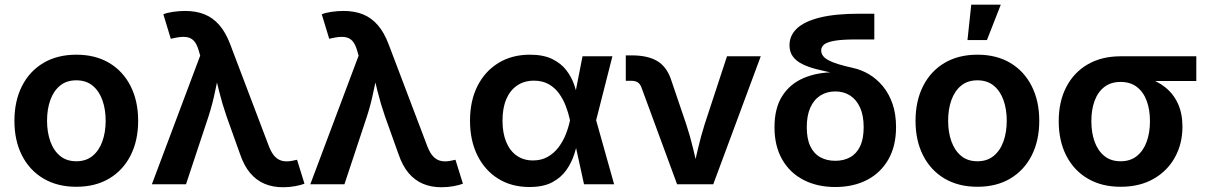

<svg xmlns="http://www.w3.org/2000/svg" viewBox="-20 -786 5141 819"><path d="M305.7 10.7Q224.6 10.7 165.3 -24.4Q106 -59.6 73.7 -123Q41.5 -186.5 41.5 -270.5Q41.5 -355 73.7 -418.7Q106 -482.4 165.3 -517.6Q224.6 -552.7 305.7 -552.7Q386.7 -552.7 445.8 -517.6Q504.9 -482.4 537.1 -418.7Q569.3 -355 569.3 -270.5Q569.3 -186.5 537.1 -123Q504.9 -59.6 445.8 -24.4Q386.7 10.7 305.7 10.7ZM305.7 -98.1Q347.2 -98.1 375 -121.1Q402.8 -144 416.7 -183.1Q430.7 -222.2 430.7 -271Q430.7 -319.8 416.7 -358.9Q402.8 -397.9 375 -420.7Q347.2 -443.4 305.7 -443.4Q263.7 -443.4 236.1 -420.7Q208.5 -397.9 194.6 -359.1Q180.7 -320.3 180.7 -271Q180.7 -222.2 194.6 -183.1Q208.5 -144 236.1 -121.1Q263.7 -98.1 305.7 -98.1Z M627.9 0 834 -548.8 828.1 -568.8Q819.8 -598.6 806.6 -612.3Q793.5 -626 772.9 -628.2Q752.4 -630.4 722.2 -623.5L708.5 -620.6L676.8 -725.1Q691.4 -731.4 717.5 -735.4Q743.7 -739.3 770 -739.3Q816.4 -739.3 852.3 -724.9Q888.2 -710.4 915.3 -679.4Q942.4 -648.4 961.4 -598.6L1127.4 -161.1Q1139.2 -131.3 1154.1 -116.7Q1168.9 -102.1 1188.2 -98.9Q1207.5 -95.7 1231 -101.1L1247.1 -104.5L1278.8 -2.4Q1264.2 3.4 1239 8.1Q1213.9 12.7 1187 12.7Q1143.6 12.7 1108.6 -2Q1073.7 -16.6 1047.4 -47.6Q1021 -78.6 1003.9 -128.9L946.3 -290Q927.7 -343.8 914.8 -396Q901.9 -448.2 888.2 -505.9H921.9Q908.2 -449.2 897.5 -396.2Q886.7 -343.3 869.6 -290L773.4 0Z M1303.7 0 1509.8 -548.8 1503.9 -568.8Q1495.6 -598.6 1482.4 -612.3Q1469.2 -626 1448.7 -628.2Q1428.2 -630.4 1397.9 -623.5L1384.3 -620.6L1352.5 -725.1Q1367.2 -731.4 1393.3 -735.4Q1419.4 -739.3 1445.8 -739.3Q1492.2 -739.3 1528.1 -724.9Q1564 -710.4 1591.1 -679.4Q1618.2 -648.4 1637.2 -598.6L1803.2 -161.1Q1814.9 -131.3 1829.8 -116.7Q1844.7 -102.1 1864 -98.9Q1883.3 -95.7 1906.7 -101.1L1922.9 -104.5L1954.6 -2.4Q1939.9 3.4 1914.8 8.1Q1889.6 12.7 1862.8 12.7Q1819.3 12.7 1784.4 -2Q1749.5 -16.6 1723.1 -47.6Q1696.8 -78.6 1679.7 -128.9L1622.1 -290Q1603.5 -343.8 1590.6 -396Q1577.6 -448.2 1564 -505.9H1597.7Q1584 -449.2 1573.2 -396.2Q1562.5 -343.3 1545.4 -290L1449.2 0Z M2238.3 11.7Q2162.1 11.7 2105.2 -23.7Q2048.3 -59.1 2016.6 -122.8Q1984.9 -186.5 1984.9 -271Q1984.9 -356 2016.8 -419.2Q2048.8 -482.4 2106.4 -517.6Q2164.1 -552.7 2240.2 -552.7Q2297.9 -552.7 2335.7 -534.2Q2373.5 -515.6 2396 -486.1Q2418.5 -456.5 2429.9 -422.4Q2441.4 -388.2 2446.3 -357.4H2491.2L2522.5 -274.4L2599.6 0H2471.2L2411.1 -274.4Q2404.8 -303.7 2393.6 -333.3Q2382.3 -362.8 2364.5 -387.5Q2346.7 -412.1 2320.3 -427Q2293.9 -441.9 2257.8 -441.9Q2216.3 -441.9 2186 -421.4Q2155.8 -400.9 2139.6 -363Q2123.5 -325.2 2123.5 -271.5Q2123.5 -218.8 2139.2 -180.7Q2154.8 -142.6 2184.1 -122.1Q2213.4 -101.6 2253.4 -101.6Q2289.6 -101.6 2316.7 -117.2Q2343.8 -132.8 2362.8 -158.2Q2381.8 -183.6 2393.6 -213.4Q2405.3 -243.2 2411.1 -271.5L2464.8 -545.9H2592.3L2522.5 -271.5L2491.2 -193.4H2447.3Q2440.9 -163.1 2429.4 -127.7Q2418 -92.3 2395.8 -60.5Q2373.5 -28.8 2335.7 -8.5Q2297.9 11.7 2238.3 11.7Z M2868.2 0 2716.3 -412.6Q2710.4 -428.2 2700.2 -434.8Q2689.9 -441.4 2672.9 -441.4H2649.4V-549.8H2674.8Q2745.1 -549.8 2785.9 -524.2Q2826.7 -498.5 2844.7 -439.9L2907.2 -255.9Q2924.8 -202.6 2937.3 -149.4Q2949.7 -96.2 2962.9 -40H2931.2Q2944.3 -96.2 2956.8 -149.7Q2969.2 -203.1 2985.8 -255.9L3081.1 -545.9H3225.1L3022.5 0Z M3543 11.7Q3465.8 11.7 3407.5 -18.6Q3349.1 -48.8 3316.4 -106Q3283.7 -163.1 3283.7 -243.2Q3283.7 -324.2 3316.4 -376Q3349.1 -427.7 3407.5 -452.9Q3465.8 -478 3543 -478V-473.1Q3500.5 -481.4 3464.6 -490.5Q3428.7 -499.5 3402.6 -512.5Q3376.5 -525.4 3362.1 -544.9Q3347.7 -564.5 3347.7 -592.8Q3347.7 -634.8 3379.6 -664.8Q3411.6 -694.8 3477.5 -711.2Q3543.5 -727.5 3645.5 -727.5H3709.5V-617.7H3628.9Q3572.8 -617.7 3541 -612.3Q3509.3 -606.9 3496.1 -596.7Q3482.9 -586.4 3482.9 -570.8Q3482.9 -558.6 3490.2 -548.3Q3497.6 -538.1 3513.4 -529.3Q3529.3 -520.5 3555.4 -512.5Q3581.5 -504.4 3619.1 -496.1Q3654.8 -488.3 3687.5 -468.8Q3720.2 -449.2 3746.1 -418Q3772 -386.7 3787.1 -343.3Q3802.2 -299.8 3802.2 -243.7Q3802.2 -163.1 3769.5 -106Q3736.8 -48.8 3678.7 -18.6Q3620.6 11.7 3543 11.7ZM3543 -100.1Q3579.6 -100.1 3606.9 -115.5Q3634.3 -130.9 3649.2 -162.6Q3664.1 -194.3 3664.1 -243.2Q3664.1 -293 3648.9 -326.7Q3633.8 -360.4 3606.7 -378.2Q3579.6 -396 3543 -396Q3506.8 -396 3479.2 -378.4Q3451.7 -360.8 3436.5 -326.9Q3421.4 -293 3421.4 -243.2Q3421.4 -194.3 3436.3 -162.6Q3451.2 -130.9 3478.8 -115.5Q3506.3 -100.1 3543 -100.1Z M4149.4 10.7Q4068.4 10.7 4009 -24.4Q3949.7 -59.6 3917.5 -123Q3885.3 -186.5 3885.3 -270.5Q3885.3 -355 3917.5 -418.7Q3949.7 -482.4 4009 -517.6Q4068.4 -552.7 4149.4 -552.7Q4230.5 -552.7 4289.6 -517.6Q4348.6 -482.4 4380.9 -418.7Q4413.1 -355 4413.1 -270.5Q4413.1 -186.5 4380.9 -123Q4348.6 -59.6 4289.6 -24.4Q4230.5 10.7 4149.4 10.7ZM4149.4 -98.1Q4190.9 -98.1 4218.8 -121.1Q4246.6 -144 4260.5 -183.1Q4274.4 -222.2 4274.4 -271Q4274.4 -319.8 4260.5 -358.9Q4246.6 -397.9 4218.8 -420.7Q4190.9 -443.4 4149.4 -443.4Q4107.4 -443.4 4079.8 -420.7Q4052.2 -397.9 4038.3 -359.1Q4024.4 -320.3 4024.4 -271Q4024.4 -222.2 4038.3 -183.1Q4052.2 -144 4079.8 -121.1Q4107.4 -98.1 4149.4 -98.1ZM4106.9 -615.2 4123 -766.1H4249L4189.9 -615.2Z M4760.3 10.7Q4679.2 10.7 4619.9 -24.2Q4560.5 -59.1 4528.3 -122.1Q4496.1 -185.1 4496.1 -269Q4496.1 -352.5 4528.3 -414.8Q4560.5 -477.1 4619.9 -511.5Q4679.2 -545.9 4760.3 -545.9H5083V-440.4H4844.7L4760.3 -436.5Q4718.3 -436.5 4690.7 -415Q4663.1 -393.6 4649.2 -356Q4635.3 -318.4 4635.3 -269Q4635.3 -220.2 4649.2 -181.6Q4663.1 -143.1 4690.7 -120.6Q4718.3 -98.1 4760.3 -98.1Q4801.8 -98.1 4829.6 -120.6Q4857.4 -143.1 4871.3 -181.6Q4885.3 -220.2 4885.3 -269Q4885.3 -318.4 4871.3 -356Q4857.4 -393.6 4829.6 -415Q4801.8 -436.5 4760.3 -436.5V-469.7Q4818.8 -469.7 4867.4 -455.6Q4916 -441.4 4950.9 -413.3Q4985.8 -385.3 5004.9 -343.3Q5023.9 -301.3 5023.9 -245.6Q5023.9 -172.9 4991.7 -114.7Q4959.5 -56.6 4900.4 -22.9Q4841.3 10.7 4760.3 10.7Z"/></svg>

Font: Inter
Style: 650
Weight: 650
Designer: Rasmus Andersson
Foundry: rsms
Version: Version 4.001;git-66647c0bb